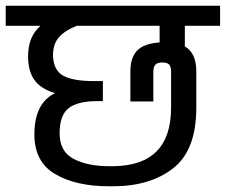

<svg xmlns="http://www.w3.org/2000/svg" viewBox="-30 -667 788 670"><path d="M615 -577V-505Q655 -482 655 -418V-291Q655 -143 574.5 -80Q494 -17 365 -17H350Q235 -17 162.5 -59.5Q90 -102 90 -198Q90 -307 162 -342Q112 -357 90 -388Q68 -419 68 -470Q68 -505 78.5 -531Q89 -557 111 -577H-10V-647H738V-577ZM527 -577H238Q199 -562 177 -538.5Q155 -515 155 -474Q156 -423 189.5 -403.5Q223 -384 299 -384H329V-314H308Q241 -314 209.5 -289.5Q178 -265 178 -202Q178 -138 227 -112.5Q276 -87 351 -87H365Q567 -89 567 -291V-415Q567 -434 560.5 -441.5Q554 -449 536 -449Q519 -449 512 -441Q505 -433 505 -415V-313H425V-418Q425 -466 448.5 -490.5Q472 -515 527 -519Z"/></svg>

Font: Biryani
Style: Regular
Weight: 400
Designer: Dan Reynolds and Mathieu Réguer
Foundry: Dan Reynolds and Mathieu Réguer
Version: Version 1.004; ttfautohint (v1.1) -l 5 -r 5 -G 72 -x 0 -D la